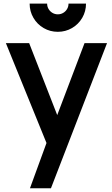

<svg xmlns="http://www.w3.org/2000/svg" viewBox="-20 -772 600 1032"><path d="M290.8 -601Q249.4 -601 214.6 -621.2Q179.8 -641.5 159.6 -676.3Q139.3 -711.1 139.3 -752.5H233.3Q233.3 -736.7 241.1 -723.6Q248.8 -710.5 261.9 -702.8Q275 -695 290.8 -695Q306.8 -695 319.8 -702.8Q332.9 -710.5 340.6 -723.6Q348.3 -736.7 348.3 -752.5H442.3Q442.3 -711.1 422.1 -676.3Q401.8 -641.5 367 -621.2Q332.2 -601 290.8 -601ZM141 240 245.2 -45.3 247 38.7 11.7 -540H136.8L303.8 -111.8H271.8L434.3 -540H555.2L253.8 240Z"/></svg>

Font: Hauora
Style: Regular
Weight: 400
Designer: Wayne Shih
Foundry: WCYS
Version: Version 1.001